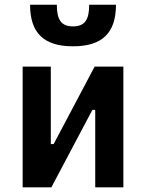

<svg xmlns="http://www.w3.org/2000/svg" viewBox="-20 -803 626 823"><path d="M77.1 0H200.2L376 -332H388.2V0H508.8V-517.6H385.7L210 -185.5H197.8V-517.6H77.1ZM293 -604.5C418.5 -604.5 477.1 -662.1 477.1 -782.7H362.3C362.3 -719.2 344.2 -689.9 293 -689.9C242.7 -689.9 223.6 -717.8 223.6 -782.7H108.9C108.9 -663.1 166.5 -604.5 293 -604.5Z"/></svg>

Font: Cascadia Code PL SemiBold
Style: Regular
Weight: 600
Monospace: yes
Designer: Aaron Bell
Foundry: Saja Typeworks
Version: Version 2404.023